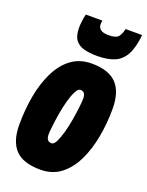

<svg xmlns="http://www.w3.org/2000/svg" viewBox="-146 -843 711 926"><g transform="rotate(20 209.5 -380.0)"><path d="M179 9Q90 9 50 -33.5Q10 -76 10 -161Q10 -236 22.5 -306.5Q35 -377 62.5 -434Q90 -491 133.5 -524Q177 -557 239 -557Q326 -557 366.5 -514.5Q407 -472 407 -386Q407 -311 394 -240.5Q381 -170 353.5 -113.5Q326 -57 283 -24Q240 9 179 9ZM186 -129Q199 -129 209.5 -150.5Q220 -172 229 -204.5Q238 -237 244 -273Q250 -309 253.5 -339.5Q257 -370 257 -386Q256 -406 248.5 -412.5Q241 -419 230 -419Q218 -419 207 -397.5Q196 -376 187 -343.5Q178 -311 172 -275Q166 -239 162.5 -208.5Q159 -178 159 -163Q160 -143 167.5 -136Q175 -129 186 -129ZM249 -600Q210 -600 181.5 -607.5Q153 -615 137 -636Q121 -657 121 -699Q121 -730 130 -769H215Q214 -762 213.5 -758Q213 -754 213 -750Q213 -733 225.5 -723Q238 -713 267 -713Q306 -713 318 -729.5Q330 -746 334 -769H419Q413 -705 393.5 -668Q374 -631 339 -615.5Q304 -600 249 -600Z"/></g></svg>

Font: Georama Condensed ExtraBold
Style: Italic
Weight: 800
Width: 3
Italic angle: -9°
Designer: Jean-Baptiste Levee
Foundry: Production Type
Version: Version 1.000